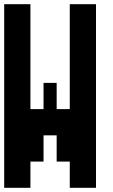

<svg xmlns="http://www.w3.org/2000/svg" viewBox="-20 -1020 540 915"><path d="M187.5 -250H125V-125H0V-1000H125V-500H187.5V-625H250V-500H312.5V-1000H437.5V-125H312.5V-250H250V-375H187.5Z"/></svg>

Font: Amiga Topaz Unicode Rus
Style: Regular
Weight: 400
Designer: dMG of Trueschool and Divine Stylers
Foundry: dMG of Trueschool and Divine Stylers
Version: Version 1.1